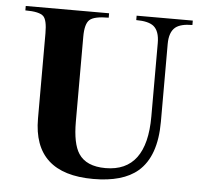

<svg xmlns="http://www.w3.org/2000/svg" viewBox="-50 -714 823 780"><g transform="rotate(5 361.5 -324.0)"><path d="M705.1 -643.6Q657.7 -643.6 636.2 -626.5Q611.8 -606.4 611.8 -558.1V-240.7Q611.8 -99.6 539.6 -37.6Q478.5 14.6 357.9 14.6Q113.3 14.6 113.3 -210.4V-558.1Q113.3 -611.8 98.1 -627Q81.5 -643.6 23.9 -643.6V-661.6H363.8V-643.6Q304.7 -643.6 286.1 -626.7Q267.6 -609.9 267.6 -558.1V-211.4Q267.6 -121.6 293.9 -81.5Q325.2 -33.7 403.8 -33.7Q571.3 -33.7 571.3 -258.8V-558.1Q571.3 -606.9 547.4 -626.5Q525.9 -643.6 476.1 -643.6V-661.6H705.1Z"/></g></svg>

Font: Dai Banna SIL Light
Style: Bold
Weight: 700
Designer: Victor Gaultney
Foundry: SIL International
Version: Version 2.001